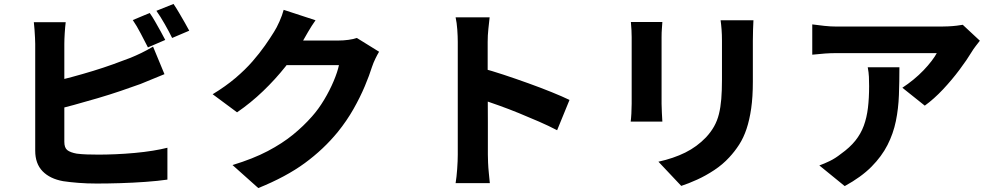

<svg xmlns="http://www.w3.org/2000/svg" viewBox="-20 -884 5040 976"><path d="M741 -818Q754 -800 768.5 -774.5Q783 -749 797 -724Q811 -699 820 -681L732 -643Q716 -674 695.5 -713.5Q675 -753 655 -782ZM862 -864Q875 -845 890 -819.5Q905 -794 919 -769.5Q933 -745 942 -728L855 -691Q840 -722 817.5 -761.5Q795 -801 775 -829ZM314 -771Q311 -748 309 -715.5Q307 -683 307 -661Q307 -645 307 -608Q307 -571 307 -521Q307 -471 307 -416.5Q307 -362 307 -311.5Q307 -261 307 -221.5Q307 -182 307 -163Q307 -133 322 -121Q337 -109 370 -103Q393 -100 421 -99Q449 -98 481 -98Q520 -98 567.5 -100Q615 -102 664.5 -106.5Q714 -111 757 -118Q800 -125 831 -133V29Q783 36 720 40.5Q657 45 592.5 47Q528 49 472 49Q422 49 378 45.5Q334 42 301 37Q234 25 196.5 -13.5Q159 -52 159 -118Q159 -148 159 -194.5Q159 -241 159 -297Q159 -353 159 -410.5Q159 -468 159 -518.5Q159 -569 159 -607Q159 -645 159 -661Q159 -672 158 -692Q157 -712 155.5 -733.5Q154 -755 152 -771ZM242 -467Q291 -478 345 -492.5Q399 -507 453 -523.5Q507 -540 555.5 -557.5Q604 -575 643 -590Q670 -601 698 -614.5Q726 -628 758 -647L816 -507Q786 -495 752.5 -481Q719 -467 694 -457Q650 -441 594 -422Q538 -403 477 -385Q416 -367 355.5 -350.5Q295 -334 243 -322Z M1907 -621Q1898 -606 1888 -585.5Q1878 -565 1871 -544Q1858 -502 1834.5 -446Q1811 -390 1777 -330Q1743 -270 1697 -213Q1625 -125 1529.5 -55Q1434 15 1293 72L1162 -45Q1267 -77 1341 -116Q1415 -155 1469 -199Q1523 -243 1566 -292Q1599 -329 1627.5 -376.5Q1656 -424 1676 -471.5Q1696 -519 1703 -553H1375L1425 -678Q1439 -678 1468 -678Q1497 -678 1532.5 -678Q1568 -678 1603 -678Q1638 -678 1665 -678Q1692 -678 1701 -678Q1726 -678 1751.5 -681.5Q1777 -685 1794 -691ZM1584 -781Q1564 -753 1545.5 -721Q1527 -689 1518 -673Q1483 -611 1431.5 -546Q1380 -481 1317.5 -421Q1255 -361 1185 -313L1061 -405Q1127 -445 1177 -487.5Q1227 -530 1263.5 -572Q1300 -614 1327 -652.5Q1354 -691 1373 -722Q1386 -742 1400.5 -774.5Q1415 -807 1422 -834Z M2307 -98Q2307 -118 2307 -162.5Q2307 -207 2307 -264Q2307 -321 2307 -383Q2307 -445 2307 -503Q2307 -561 2307 -605.5Q2307 -650 2307 -671Q2307 -699 2304.5 -734Q2302 -769 2296 -796H2469Q2466 -769 2462.5 -736.5Q2459 -704 2459 -671Q2459 -647 2459 -601Q2459 -555 2459 -497Q2459 -439 2459.5 -378Q2460 -317 2460 -260.5Q2460 -204 2460 -161Q2460 -118 2460 -98Q2460 -84 2461 -58Q2462 -32 2465 -3.5Q2468 25 2470 47H2296Q2301 17 2304 -25Q2307 -67 2307 -98ZM2427 -538Q2477 -525 2539 -504.5Q2601 -484 2665 -461Q2729 -438 2784.5 -415.5Q2840 -393 2875 -376L2812 -222Q2770 -244 2719.5 -266Q2669 -288 2617.5 -309Q2566 -330 2517 -347.5Q2468 -365 2427 -379Z M3810 -781Q3809 -760 3808 -734Q3807 -708 3807 -677Q3807 -650 3807 -611Q3807 -572 3807 -533.5Q3807 -495 3807 -469Q3807 -391 3798.5 -332.5Q3790 -274 3775 -229Q3760 -184 3737.5 -149Q3715 -114 3687 -84Q3654 -48 3611 -19.5Q3568 9 3524 29Q3480 49 3443 61L3327 -62Q3404 -79 3463.5 -108.5Q3523 -138 3569 -186Q3594 -213 3610 -241.5Q3626 -270 3634.5 -304Q3643 -338 3646.5 -380.5Q3650 -423 3650 -479Q3650 -506 3650 -543.5Q3650 -581 3650 -617.5Q3650 -654 3650 -677Q3650 -708 3648 -734Q3646 -760 3643 -781ZM3347 -772Q3346 -754 3344.5 -737Q3343 -720 3343 -695Q3343 -683 3343 -657.5Q3343 -632 3343 -599Q3343 -566 3343 -530Q3343 -494 3343 -459.5Q3343 -425 3343 -398Q3343 -371 3343 -356Q3343 -337 3344.5 -311Q3346 -285 3347 -266H3186Q3188 -280 3189.5 -307Q3191 -334 3191 -357Q3191 -372 3191 -399Q3191 -426 3191 -460.5Q3191 -495 3191 -530.5Q3191 -566 3191 -599Q3191 -632 3191 -657.5Q3191 -683 3191 -695Q3191 -708 3190 -731Q3189 -754 3187 -772Z M4961 -677Q4953 -667 4940 -650Q4927 -633 4920 -621Q4896 -581 4857.5 -529.5Q4819 -478 4773.5 -429.5Q4728 -381 4681 -347L4567 -438Q4596 -457 4623.5 -479.5Q4651 -502 4674.5 -526.5Q4698 -551 4715.5 -574Q4733 -597 4742 -614Q4729 -614 4699 -614Q4669 -614 4627.5 -614Q4586 -614 4538.5 -614Q4491 -614 4443.5 -614Q4396 -614 4353.5 -614Q4311 -614 4279.5 -614Q4248 -614 4234 -614Q4202 -614 4174.5 -612Q4147 -610 4109 -606V-760Q4139 -756 4170.5 -752.5Q4202 -749 4234 -749Q4248 -749 4281 -749Q4314 -749 4358.5 -749Q4403 -749 4454 -749Q4505 -749 4555 -749Q4605 -749 4648 -749Q4691 -749 4721.5 -749Q4752 -749 4763 -749Q4779 -749 4801 -750Q4823 -751 4843.5 -753.5Q4864 -756 4874 -758ZM4552 -542Q4552 -470 4549.5 -401Q4547 -332 4534 -268.5Q4521 -205 4491.5 -147Q4462 -89 4410 -36.5Q4358 16 4274 62L4145 -43Q4170 -52 4198 -65.5Q4226 -79 4255 -102Q4300 -134 4328 -169Q4356 -204 4371 -245Q4386 -286 4392 -335.5Q4398 -385 4398 -446Q4398 -471 4397 -493.5Q4396 -516 4391 -542Z"/></svg>

Font: Noto Sans KR ExtraBold
Style: Regular
Weight: 800
Designer: Ryoko NISHIZUKA  (kana, bopomofo & ideographs); Paul D. Hunt (Latin, Greek & Cyrillic); Sandoll Communications , Soo-you
Foundry: Adobe
Version: Version 2.004-H2;hotconv 1.0.118;makeotfexe 2.5.65603